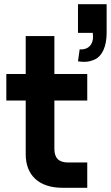

<svg xmlns="http://www.w3.org/2000/svg" viewBox="-20 -891 526 911"><path d="M350 -600C360.5 -598.5 370 -597.5 379.5 -597.5C397 -597.5 414 -601.5 431 -609.5C464.5 -625 486 -670.5 486 -735V-871H350V-735H420C420.5 -733.5 420.5 -732.5 420.5 -731L421 -723.5C421.5 -722 421.5 -721 421.5 -719.5V-717C421.5 -678 398 -656.5 365 -656.5C362.5 -656.5 360.5 -656.5 358 -657ZM10 -414H102V-159C102 -58.5 166 0 276 0H394V-120H303C259 -120 238 -141 238 -185V-414H394V-540H238V-720H102V-540H10Z"/></svg>

Font: Vela Sans ExtBd
Style: Regular
Weight: 800
Designer: Principal design: Mikhail Sharanda - project Manrope.
Design modification: Ravid Balaliev
Foundry: Mikhail Sharanda
Version: Version 1.001